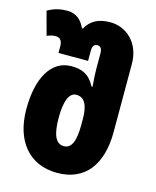

<svg xmlns="http://www.w3.org/2000/svg" viewBox="-116 -850 763 940"><g transform="rotate(15 265.0 -380.0)"><path d="M264 10C404 10 480 -89 480 -254V-600C480 -705 409 -770 326 -770C262 -770 226 -746 203 -705H199C179 -749 150 -770 107 -770C77 -770 43 -764 9 -744L41 -625C59 -632 71 -635 85 -635C109 -635 119 -618 119 -593V-559H269V-610C269 -634 277 -645 294 -645C310 -645 318 -634 318 -607V-538C318 -517 319 -488 323 -442H318C288 -499 249 -513 198 -513C97 -513 38 -413 38 -254C38 -92 122 10 264 10ZM262 -125C218 -125 202 -173 202 -254C202 -331 218 -384 257 -384C300 -384 318 -345 318 -277V-248C318 -168 302 -125 262 -125Z"/></g></svg>

Font: Noto Sans Georgian ExtraCondensed Black
Style: Regular
Weight: 900
Width: 2
Designer: Monotype Design Team, Akaki Razmadze
Foundry: Google LLC
Version: Version 2.005